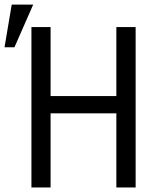

<svg xmlns="http://www.w3.org/2000/svg" viewBox="-46 -831 666 851"><path d="M555.2 0V-710.9H469.7V-405.3H178.2V-710.9H93.3V0H178.2V-328.6H469.7V0ZM5.9 -810.5 -25.9 -621.6H18.1L101.1 -810.5Z"/></svg>

Font: RobotoMono Nerd Font
Style: Regular
Weight: 400
Monospace: yes
Designer: Google
Version: Version 3.000;Nerd Fonts 3.2.1